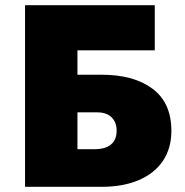

<svg xmlns="http://www.w3.org/2000/svg" viewBox="-20 -720 714 740"><path d="M76.5 0V-700H576.5V-526H278.5V-432H371.5Q496 -432 568.2 -377.8Q640.5 -323.5 640.5 -216Q640.5 -148 607.8 -99.8Q575 -51.5 514.8 -25.8Q454.5 0 371.5 0ZM278.5 -145H344.5Q386.5 -145 408 -163.2Q429.5 -181.5 429.5 -216Q429.5 -249 410 -268Q390.5 -287 354.5 -287H278.5Z"/></svg>

Font: Geologica Roman Black
Style: Regular
Weight: 900
Designer: Sindre Bremnes, Frode Helland
Foundry: Monokrom Skriftforlag AS
Version: Version 1.010;gftools[0.9.28]